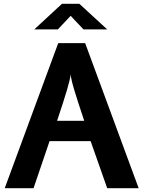

<svg xmlns="http://www.w3.org/2000/svg" viewBox="-20 -999 761 1019"><path d="M5 0 289 -770H432L716 0H549L461 -250H243L158 0ZM283 -358H427Q390.5 -466.5 373.5 -523.5Q356.5 -580.5 355 -605Q353 -580.5 336.2 -523.8Q319.5 -467 283 -358ZM162 -843 309 -979H401L549 -843H423L355 -915L287 -843Z"/></svg>

Font: Junction
Style: Bold
Weight: 700
Designer: Caroline Hadilaksono
Foundry: Caroline Hadilaksono, Tyler Finck, The League of Moveable Type
Version: Version 2.000; ttfautohint (v1.8.3)